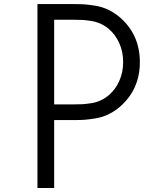

<svg xmlns="http://www.w3.org/2000/svg" viewBox="-20 -937 717 957"><path d="M347 -916.7Q378.9 -916.7 399.4 -915.4Q419.9 -914.1 454.8 -908.5Q489.6 -903 521.2 -887.7Q552.7 -872.4 580.1 -848.3Q677.1 -762.4 677.1 -627.6Q677.1 -492.8 580.1 -406.9Q552.7 -382.8 521.2 -367.5Q489.6 -352.2 454.8 -346.7Q419.9 -341.1 399.4 -339.8Q378.9 -338.5 347 -338.5H250V0H166.7V-916.7ZM524.1 -791Q504.6 -807.9 482.1 -818.4Q459.6 -828.8 433.6 -832.7Q407.6 -836.6 391.3 -837.6Q375 -838.5 347 -838.5H250V-416.7H347Q375 -416.7 391.3 -417.6Q407.6 -418.6 433.6 -422.5Q459.6 -426.4 482.1 -436.8Q504.6 -447.3 524.1 -464.2Q556 -491.5 574.9 -534.2Q593.8 -576.8 593.8 -627.6Q593.8 -678.4 574.9 -721Q556 -763.7 524.1 -791Z"/></svg>

Font: TypoPRO Monoid
Style: Regular
Weight: 400
Width: 4
Monospace: yes
Designer: Andreas Larsen (@larsenwork)
Version: Version 0.61